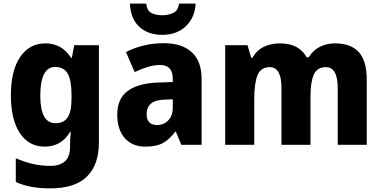

<svg xmlns="http://www.w3.org/2000/svg" viewBox="-20 -798 2105 1058"><path d="M230 -559Q321 -559 371 -480H376L389 -549H525V-14Q525 110 459 175Q393 240 256 240Q201 240 155.5 232Q110 224 67 205V74Q161 116 257 116Q311 116 338.5 90.5Q366 65 366 9V0Q366 -16 367 -35Q368 -54 370 -71H366Q318 10 226 10Q139 10 89.5 -64.5Q40 -139 40 -273Q40 -409 91 -484Q142 -559 230 -559ZM284 -429Q202 -429 202 -270Q202 -119 286 -119Q331 -119 352.5 -150.5Q374 -182 374 -254V-277Q374 -356 353 -392.5Q332 -429 284 -429Z M883 -560Q982 -560 1036.5 -510.5Q1091 -461 1091 -363V0H979L949 -73H946Q914 -30 878 -10Q842 10 780 10Q709 10 667.5 -37Q626 -84 626 -166Q626 -253 682 -295.5Q738 -338 846 -343L932 -346V-364Q932 -440 862 -440Q830 -440 795 -429.5Q760 -419 722 -401L674 -511Q718 -534 770.5 -547Q823 -560 883 -560ZM887 -249Q833 -247 810.5 -226Q788 -205 788 -169Q788 -137 803.5 -123Q819 -109 845 -109Q882 -109 907 -134.5Q932 -160 932 -204V-251ZM1058 -778Q1054 -701 1004 -653.5Q954 -606 875 -606Q794 -606 746.5 -651.5Q699 -697 696 -778H786Q790 -739 814 -726.5Q838 -714 876 -714Q908 -714 935 -727Q962 -740 966 -778Z M1827 -559Q1913 -559 1957 -511Q2001 -463 2001 -359V0H1841V-312Q1841 -428 1776 -428Q1728 -428 1709.5 -387.5Q1691 -347 1691 -268V0H1531V-313Q1531 -428 1467 -428Q1417 -428 1399 -383.5Q1381 -339 1381 -252V0H1221V-549H1344L1364 -480H1372Q1393 -520 1432.5 -539.5Q1472 -559 1522 -559Q1577 -559 1613.5 -539Q1650 -519 1670 -482H1681Q1704 -521 1742.5 -540Q1781 -559 1827 -559Z"/></svg>

Font: Noto Sans Gurmukhi SemiCondensed ExtraBold
Style: Regular
Weight: 800
Width: 4
Designer: Jelle Bosma - Monotype Design Team
Foundry: Monotype Imaging Inc.
Version: Version 2.004; ttfautohint (v1.8.4.7-5d5b)